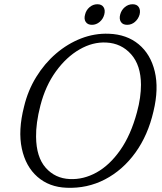

<svg xmlns="http://www.w3.org/2000/svg" viewBox="-20 -871 763 905"><path d="M493 -712Q577.5 -709 633.8 -662.2Q690 -615.5 709.5 -534.2Q729 -453 703.5 -346.5Q677.5 -233.5 618 -151.2Q558.5 -69 475 -25.5Q391.5 18 294 14Q212 11 156.5 -37.5Q101 -86 82.8 -171Q64.5 -256 93.5 -369Q111.5 -444.5 150.8 -508.2Q190 -572 244.2 -618.5Q298.5 -665 362.2 -689.8Q426 -714.5 493 -712ZM309 -27Q373.5 -24 435 -58Q496.5 -92 546.5 -163Q596.5 -234 625.5 -341.5Q635.5 -378 640 -410.5Q644.5 -443 644.5 -471.5Q644 -563.5 598 -615.2Q552 -667 481 -670.5Q417.5 -674 355.2 -638.2Q293 -602.5 243.8 -534.8Q194.5 -467 170.5 -374Q159.5 -331.5 154.5 -294.5Q149.5 -257.5 150 -226Q151 -130.5 195.5 -80.2Q240 -30 309 -27ZM413.5 -754Q393 -754 384 -767.8Q375 -781.5 381 -802.5Q386 -823.5 402.2 -837.2Q418.5 -851 439 -851Q459.5 -851 468.2 -837.2Q477 -823.5 471.5 -802.5Q466 -781.5 449.8 -767.8Q433.5 -754 413.5 -754ZM579.5 -754Q558.5 -754 549.8 -767.8Q541 -781.5 546.5 -802.5Q552 -823.5 568.2 -837.2Q584.5 -851 605 -851Q625.5 -851 634.2 -837.2Q643 -823.5 638 -802.5Q632 -781.5 616 -767.8Q600 -754 579.5 -754Z"/></svg>

Font: Fraunces 72pt SuperSoft Light
Style: Italic
Weight: 300
Italic angle: -16°
Version: Version 1.000;[b76b70a41]